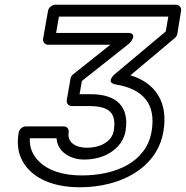

<svg xmlns="http://www.w3.org/2000/svg" viewBox="-20 -756 785 811"><path d="M326 -15C213 -15 142 -56 115 -117C108 -133 105 -152 106 -172H219C222 -127 252 -104 284 -91C300 -85 317 -82 337 -82C400 -82 458 -107 490 -153C500 -168 507 -184 510 -201C528 -306 472 -358 364 -358H316L326 -414L528 -574C528 -574 567 -617 519 -617H217L229 -686H691L680 -623L464 -442C464 -442 423 -407 470 -399C584 -380 641 -317 620 -199C597 -70 467 -15 326 -15ZM270 -197C272 -208 265 -222 250 -222H88C77 -222 62 -212 59 -197C52 -157 55 -121 68 -90C103 -10 193 35 317 35C361 35 402 30 441 20C547 -7 648 -75 670 -199C692 -325 636 -406 531 -438L718 -595C723 -599 728 -606 729 -613L745 -711C747 -723 738 -736 724 -736H213C202 -736 186 -726 183 -711L162 -592C160 -581 168 -567 183 -567H446L290 -443C285 -439 279 -432 278 -425L262 -333C260 -322 268 -308 283 -308H355C445 -308 473 -277 460 -201C458 -191 454 -183 449 -175C432 -151 398 -132 346 -132C297 -132 263 -157 270 -197Z"/></svg>

Font: Asimov
Style: WidOuIt
Weight: 500
Designer: Google
Version: Version 2.000980; 2014